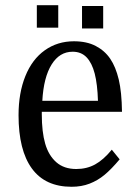

<svg xmlns="http://www.w3.org/2000/svg" viewBox="-20 -707 528 735"><path d="M438 -97Q406 -59 380 -37.5Q354 -16 323 -4Q292 8 254 8Q153 8 102 -62Q51 -132 51 -266Q51 -351 77 -415.5Q103 -480 151.5 -514.5Q200 -549 263 -549Q312 -549 346.5 -531Q381 -513 402 -482Q423 -451 434.5 -403Q446 -355 447 -279H140V-269Q140 -202 153 -157Q166 -112 195.5 -86Q225 -60 272 -60Q312 -60 344 -77.5Q376 -95 408 -134ZM355 -321Q353 -385 342.5 -425.5Q332 -466 311.5 -487.5Q291 -509 258 -509Q208 -509 177.5 -460Q147 -411 142 -321ZM375 -684V-598H294V-684ZM203 -687V-601H121V-687Z"/></svg>

Font: Myanglish
Style: Regular
Weight: 400
Designer: KyawKyaw ( MaYenGone)
Foundry: TattooFont3D
Version: Version 1.003 December 13, 2014